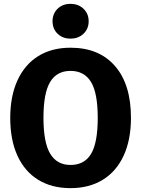

<svg xmlns="http://www.w3.org/2000/svg" viewBox="-20 -957 731 994"><path d="M658 -347Q658 -234 620.5 -152Q583 -70 512.5 -26.5Q442 17 345 17Q248 17 178 -26Q108 -69 70.5 -150.5Q33 -232 33 -347Q33 -459 70.5 -541Q108 -623 178 -666.5Q248 -710 345 -710Q493 -710 575.5 -615Q658 -520 658 -347ZM205 -347Q205 -219 240 -161Q275 -103 345 -103Q417 -103 451.5 -160.5Q486 -218 486 -347Q486 -476 451 -533Q416 -590 345 -590Q274 -590 239.5 -532.5Q205 -475 205 -347ZM439 -847Q439 -808 412.5 -782.5Q386 -757 345 -757Q304 -757 278 -782.5Q252 -808 252 -847Q252 -886 278 -911.5Q304 -937 345 -937Q386 -937 412.5 -911.5Q439 -886 439 -847Z"/></svg>

Font: Fira Sans BGR
Style: Bold
Weight: 700
Designer: bBox Type GmbH & Carrois Corporate GbR & Edenspiekermann AG
Foundry: bBox Type GmbH & Carrois Corporate GbR & Edenspiekermann AG
Version: Version 4.301